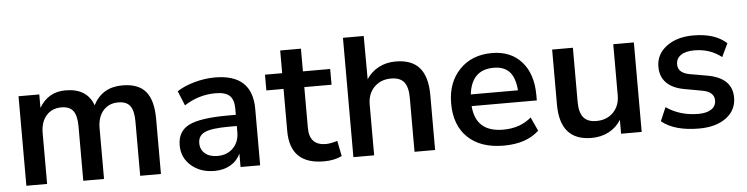

<svg xmlns="http://www.w3.org/2000/svg" viewBox="-45 -931 4481 1152"><g transform="rotate(-5 2195.5 -354.5)"><path d="M74.2 0V-539.1H199.2V-458Q252.9 -549.8 357.4 -549.8Q487.3 -549.8 524.4 -445.3Q578.1 -549.8 700.2 -549.8Q795.9 -549.8 840.3 -497.1Q884.8 -444.3 884.8 -332V0H759.8V-327.1Q759.8 -392.6 737.8 -421.4Q715.8 -450.2 667 -450.2Q609.4 -450.2 575.7 -411.1Q542 -372.1 542 -306.6V0H417V-327.1Q417 -392.6 395 -421.4Q373 -450.2 324.2 -450.2Q266.6 -450.2 232.9 -411.1Q199.2 -372.1 199.2 -306.6V0Z M1207 9.8Q1122.1 9.8 1066.9 -38.6Q1011.7 -86.9 1011.7 -161.1Q1011.7 -245.1 1079.6 -279.8Q1147.5 -314.5 1318.4 -314.5H1363.3V-351.6Q1363.3 -406.2 1337.4 -430.2Q1311.5 -454.1 1252.9 -454.1Q1151.4 -454.1 1064.5 -397.5L1028.3 -485.4Q1070.3 -513.7 1133.3 -531.2Q1196.3 -548.8 1257.8 -548.8Q1482.4 -548.8 1482.4 -339.8V0H1364.3V-81.1Q1344.7 -38.1 1303.7 -14.2Q1262.7 9.8 1207 9.8ZM1129.9 -164.1Q1129.9 -125 1157.7 -101.6Q1185.5 -78.1 1232.4 -78.1Q1291 -78.1 1327.1 -114.7Q1363.3 -151.4 1363.3 -210V-247.1H1319.3Q1212.9 -247.1 1171.4 -228.5Q1129.9 -210 1129.9 -164.1Z M1866.2 9.8Q1662.1 9.8 1662.1 -190.4V-444.3H1558.6V-539.1H1662.1V-675.8H1787.1V-539.1H1951.2V-444.3H1787.1V-199.2Q1787.1 -92.8 1886.7 -92.8Q1914.1 -92.8 1956.1 -105.5L1974.6 -12.7Q1929.7 9.8 1866.2 9.8Z M2043.9 0V-718.8H2168.9L2169.9 -458Q2197.3 -501 2243.2 -525.4Q2289.1 -549.8 2345.7 -549.8Q2442.4 -549.8 2489.3 -495.6Q2536.1 -441.4 2536.1 -331.1V0H2412.1V-325.2Q2412.1 -390.6 2387.7 -420.4Q2363.3 -450.2 2309.6 -450.2Q2247.1 -450.2 2208 -410.2Q2168.9 -370.1 2168.9 -306.6V0Z M2949.2 9.8Q2810.5 9.8 2733.4 -64Q2656.2 -137.7 2656.2 -269.5Q2656.2 -395.5 2730.5 -472.7Q2804.7 -549.8 2925.8 -549.8Q3039.1 -549.8 3104.5 -476.1Q3169.9 -402.3 3169.9 -275.4V-243.2H2777.3Q2789.1 -85.9 2954.1 -85.9Q3056.6 -85.9 3124 -144.5L3162.1 -61.5Q3085.9 9.8 2949.2 9.8ZM2778.3 -313.5H3062.5Q3056.6 -389.6 3023.9 -425.3Q2991.2 -460.9 2928.7 -460.9Q2795.9 -460.9 2778.3 -313.5Z M3780.3 -539.1V0H3656.2V-84Q3628.9 -39.1 3582.5 -14.6Q3536.1 9.8 3478.5 9.8Q3288.1 9.8 3288.1 -208V-539.1H3413.1V-213.9Q3413.1 -149.4 3438 -119.1Q3462.9 -88.9 3515.6 -88.9Q3578.1 -88.9 3617.2 -128.4Q3656.2 -168 3656.2 -231.4V-539.1Z M4126 9.8Q3977.5 9.8 3900.4 -53.7L3935.5 -135.7Q4018.6 -78.1 4128.9 -78.1Q4179.7 -78.1 4207.5 -97.2Q4235.4 -116.2 4235.4 -150.4Q4235.4 -202.1 4163.1 -214.8L4055.7 -234.4Q3986.3 -247.1 3950.2 -284.2Q3914.1 -321.3 3914.1 -379.9Q3914.1 -455.1 3976.6 -502.4Q4039.1 -549.8 4138.7 -549.8Q4269.5 -549.8 4338.9 -485.4L4300.8 -405.3Q4231.4 -460 4137.7 -460Q4085 -460 4056.2 -440.4Q4027.3 -420.9 4027.3 -384.8Q4027.3 -333 4097.7 -320.3L4203.1 -301.8Q4350.6 -275.4 4350.6 -157.2Q4350.6 -81.1 4289.1 -35.6Q4227.5 9.8 4126 9.8Z"/></g></svg>

Font: Min Sans SemiBold
Style: Regular
Weight: 600
Designer: Jinseong-Kim, NotoSansCJK, Nunito
Foundry: Jinseong-Kim
Version: Version 1.400;Glyphs 3.1.2 (3151)